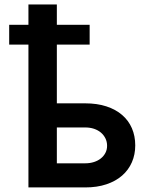

<svg xmlns="http://www.w3.org/2000/svg" viewBox="-20 -820 655 840"><path d="M372.2 -625H228.7V-367.9H352.6Q404.8 -367.9 445.5 -354.6Q486.2 -341.3 514.2 -317.1Q542.3 -293 557 -259.1Q571.7 -225.1 571.7 -183.9Q571.7 -143.8 557 -110.1Q542.3 -76.3 514.2 -51.8Q486.2 -27.3 445.5 -13.7Q404.8 0 352.6 0H104.4V-625H20.2V-711.6H104.4V-800.4H228.7V-711.6H372.2ZM228.7 -105.5H352.6Q373.6 -105.5 391.2 -111.2Q408.7 -116.8 421.3 -127Q433.9 -137.1 441.2 -151.1Q448.5 -165.1 448.5 -182.2Q448.5 -199.9 441.2 -214.7Q433.9 -229.4 421.3 -240.1Q408.7 -250.7 391.2 -256.6Q373.6 -262.4 352.6 -262.4H228.7Z"/></svg>

Font: Interop SemBd
Style: Regular
Weight: 600
Designer: Rasmus Andersson, Google, Jang Haemin
Foundry: jhaemin
Version: Version 1.008